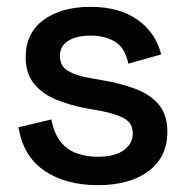

<svg xmlns="http://www.w3.org/2000/svg" viewBox="-20 -527 541 561"><path d="M34 -155 130 -178Q138 -137 157 -113Q176 -89 204.5 -79Q233 -69 266 -69Q315 -69 341.5 -88Q368 -107 368 -137Q368 -167 343 -181Q318 -195 269 -204L235 -210Q185 -219 144 -236Q103 -253 79 -283Q55 -313 55 -360Q55 -430 107 -468.5Q159 -507 245 -507Q328 -507 381.5 -469.5Q435 -432 451 -368L355 -341Q346 -386 317 -404.5Q288 -423 245 -423Q203 -423 179 -407.5Q155 -392 155 -364Q155 -334 178.5 -320Q202 -306 242 -299L277 -293Q330 -284 374 -268Q418 -252 443.5 -222Q469 -192 469 -142Q469 -68 414 -27Q359 14 266 14Q172 14 110 -28Q48 -70 34 -155Z"/></svg>

Font: Space Grotesk Frontify Medium
Style: Regular
Weight: 500
Designer: Florian Karsten
Version: Version 2.000